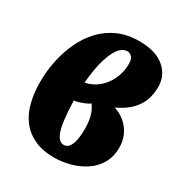

<svg xmlns="http://www.w3.org/2000/svg" viewBox="-184 -917 1012 1069"><g transform="rotate(30 322.0 -382.5)"><path d="M316 17Q240 17 187 -8Q134 -33 101 -76.5Q68 -120 53 -179.5Q38 -239 38 -309Q38 -381 52.5 -449Q67 -517 95.5 -577.5Q124 -638 167.5 -684Q211 -730 270 -756Q329 -782 405 -782Q510 -782 566 -734.5Q622 -687 622 -612Q622 -569 608 -529Q594 -489 561 -455Q528 -421 469 -393Q528 -375 565.5 -326.5Q603 -278 603 -212Q603 -153 577 -109Q551 -65 508.5 -37.5Q466 -10 415.5 3.5Q365 17 316 17ZM327 -71Q348 -71 360.5 -88.5Q373 -106 379 -136Q385 -166 385 -206Q385 -238 380.5 -265Q376 -292 366.5 -313.5Q357 -335 346 -348Q333 -339 316.5 -332Q300 -325 283.5 -320Q267 -315 252 -313Q254 -242 261 -187Q268 -132 284 -101.5Q300 -71 327 -71ZM254 -429Q296 -438 326.5 -460.5Q357 -483 377 -513Q397 -543 406.5 -576Q416 -609 416 -640Q416 -674 403.5 -687Q391 -700 375 -700Q355 -700 338 -687Q321 -674 307.5 -649.5Q294 -625 283 -591.5Q272 -558 265 -517Q258 -476 254 -429Z"/></g></svg>

Font: Literata 18pt Black
Style: Italic
Weight: 900
Italic angle: -2°
Designer: Latin by Veronika Burian and Jose Scaglione. Greek by Irene Vlachou. Cyrillic by Vera Evstafieva
Foundry: TypeTogether
Version: Version 3.103;gftools[0.9.29]